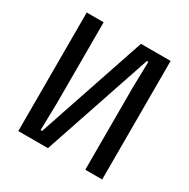

<svg xmlns="http://www.w3.org/2000/svg" viewBox="-177 -961 1104 1122"><g transform="rotate(30 375.0 -400.0)"><path d="M544 0V-550L548 -730H538L292 0H92V-800H206V-250L202 -70H212L458 -800H658V0Z"/></g></svg>

Font: Martian Mono VF sWd Rg
Style: Regular
Weight: 400
Width: 6
Monospace: yes
Designer: Roman Shamin
Foundry: Evil Martians
Version: Version 1.100